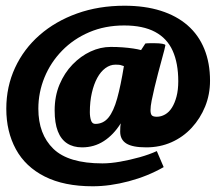

<svg xmlns="http://www.w3.org/2000/svg" viewBox="-20 -574 770 671"><path d="M304 77Q204 77 136.5 43Q69 9 35.5 -52.5Q2 -114 2 -194Q2 -271 32.5 -337Q63 -403 118.5 -451.5Q174 -500 249.5 -527Q325 -554 415 -554Q486 -554 541.5 -536.5Q597 -519 635.5 -485.5Q674 -452 694 -403Q714 -354 714 -292Q714 -244 697 -202Q680 -160 650 -127.5Q620 -95 579.5 -77Q539 -59 491 -59Q443 -59 421.5 -72.5Q400 -86 400 -114Q400 -122 400.5 -130.5Q401 -139 402 -143Q377 -103 343 -81Q309 -59 267 -59Q236 -59 214.5 -73Q193 -87 182 -115.5Q171 -144 171 -188Q171 -238 188 -278.5Q205 -319 233.5 -348.5Q262 -378 296.5 -394Q331 -410 367 -410Q389 -410 409 -408.5Q429 -407 445.5 -404.5Q462 -402 473 -399L488 -422Q496 -423 505.5 -423Q515 -423 520 -423Q537 -423 547.5 -421Q558 -419 558 -416Q558 -414 554.5 -400Q551 -386 545 -364.5Q539 -343 532.5 -318Q526 -293 520 -268Q514 -243 510 -222.5Q506 -202 506 -189Q506 -176 510.5 -171Q515 -166 528 -166Q543 -166 557 -174Q571 -182 581 -198Q591 -214 597 -237Q603 -260 603 -290Q603 -353 583.5 -396.5Q564 -440 522 -462.5Q480 -485 414 -485Q347 -485 292 -461.5Q237 -438 197 -397Q157 -356 135.5 -303.5Q114 -251 114 -194Q114 -105 166.5 -54Q219 -3 338 -3Q366 -3 400 -9Q434 -15 468 -24.5Q502 -34 528 -46L552 10Q496 42 430 59.5Q364 77 304 77ZM313 -141Q341 -141 359 -163Q377 -185 389.5 -230Q402 -275 413 -343Q405 -346 400 -347Q395 -348 383 -348Q365 -348 348.5 -336Q332 -324 320 -302Q308 -280 301 -249.5Q294 -219 294 -182Q294 -166 298 -153.5Q302 -141 313 -141Z"/></svg>

Font: Manuale ExtraBold
Style: Italic
Weight: 800
Italic angle: -11°
Designer: Eduardo Tunni / Pablo Cosgaya
Foundry: Eduardo Tunni / Pablo Cosgaya
Version: Version 1.002